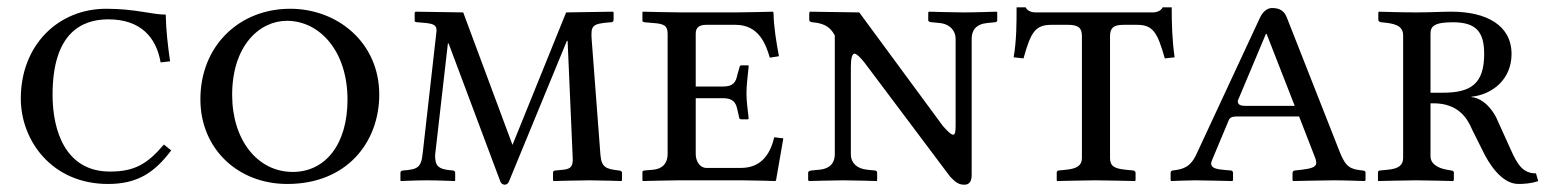

<svg xmlns="http://www.w3.org/2000/svg" viewBox="-20 -494 4244 526"><path d="M276 10C354 10 402 -19 449 -82L429 -98C383 -44 348 -24 281 -24C160 -24 124 -135 124 -234C124 -402 202 -441 277 -441C364 -441 408 -393 420 -323L446 -326C440 -367 435 -409 434 -454C396 -454 351 -470 271 -470C139 -470 37 -370 37 -224C37 -109 122 10 276 10Z M766 -437C855 -437 932 -355 932 -221C932 -98 871 -23 782 -23C685 -23 616 -111 616 -234C616 -369 691 -437 766 -437ZM1019 -235C1019 -377 905 -470 775 -470C636 -470 529 -369 529 -222C529 -86 632 10 767 10C931 10 1019 -105 1019 -235Z M1533 -382H1535L1549 -61C1550 -40 1545 -31 1523 -29L1502 -27C1498 -27 1495 -25 1495 -21V0L1497 2C1497 2 1567 0 1595 0C1625 0 1682 2 1682 2L1684 0V-21C1684 -25 1679 -27 1675 -27C1641 -31 1628 -35 1625 -69L1601 -385C1598 -425 1603 -429 1653 -433C1659 -433 1661 -435 1661 -441V-460L1659 -462L1531 -460L1384 -97L1249 -460L1118 -462L1116 -459V-437C1116 -435 1118 -433 1124 -433C1163 -430 1176 -429 1176 -410L1138 -74C1134 -34 1123 -30 1085 -27C1081 -27 1077 -25 1077 -21V0L1078 2C1078 2 1121 0 1149 0C1179 0 1226 2 1226 2L1227 0V-21C1227 -25 1223 -27 1220 -27C1180 -30 1172 -39 1172 -69L1207 -375H1209L1351 4C1353 9 1358 12 1363 12C1367 12 1372 9 1374 4Z M2015 0C2045 0 2104 2 2104 2L2106 0L2126 -115L2101 -118C2089 -66 2061 -34 2010 -34H1915C1897 -34 1886 -53 1886 -72V-225H1961C1987 -225 1996 -214 2000 -194L2005 -172C2005 -169 2007 -167 2012 -167H2029L2031 -169C2029 -192 2025 -213 2025 -238C2025 -262 2029 -290 2031 -312C2031 -314 2031 -315 2029 -315H2012C2008 -315 2006 -313 2006 -310L2000 -289C1996 -269 1989 -257 1961 -257H1886V-402C1886 -419 1896 -426 1915 -426H1995C2059 -426 2078 -373 2089 -336L2114 -340C2107 -378 2100 -417 2099 -460L2097 -462C2097 -462 2026 -460 1996 -460H1849C1819 -460 1741 -462 1741 -462L1740 -460V-437C1740 -436 1740 -434 1746 -433L1769 -431C1797 -429 1809 -425 1809 -402V-72C1809 -52 1800 -32 1769 -29L1746 -27C1741 -27 1740 -24 1740 -22V0L1741 2C1741 2 1810 0 1840 0Z M2642 -388C2642 -410 2653 -428 2685 -431L2705 -433C2709 -433 2712 -435 2712 -438V-461L2709 -462C2709 -462 2651 -460 2620 -460C2593 -460 2525 -462 2525 -462L2523 -460V-438C2523 -435 2529 -433 2533 -433L2554 -431C2584 -428 2598 -408 2598 -388V-151C2598 -134 2597 -125 2591 -125C2586 -125 2577 -133 2563 -149L2334 -460L2199 -462L2197 -459V-439C2197 -435 2203 -433 2206 -433C2244 -430 2257 -415 2267 -397V-71C2267 -52 2258 -32 2224 -29L2204 -27C2200 -27 2194 -25 2194 -21V0L2197 2C2197 2 2263 0 2290 0C2321 0 2382 2 2382 2L2383 0V-21C2383 -25 2380 -27 2376 -27L2356 -29C2326 -32 2311 -49 2311 -71V-312C2311 -335 2315 -347 2321 -347C2326 -347 2335 -339 2348 -323L2583 -10C2598 6 2607 12 2622 12C2634 12 2642 5 2642 -15Z M3095 -426C3138 -426 3151 -406 3171 -334L3198 -337C3191 -385 3190 -430 3190 -474H3165C3163 -468 3154 -460 3138 -460H2817C2801 -460 2792 -468 2790 -474H2765C2765 -430 2765 -384 2757 -337L2784 -334C2804 -406 2816 -426 2861 -426H2906C2935 -426 2944 -417 2944 -395V-61C2944 -41 2931 -32 2901 -29L2881 -27C2877 -27 2875 -24 2875 -21V0L2876 2C2876 2 2953 0 2981 0C3011 0 3089 2 3089 2L3091 0V-21C3091 -24 3087 -27 3084 -27L3064 -29C3033 -32 3021 -39 3021 -61V-394C3021 -417 3030 -426 3058 -426Z M3346 -164C3348 -171 3355 -175 3368 -175H3539L3584 -59C3585 -55 3586 -51 3586 -48C3586 -35 3569 -32 3546 -29L3528 -27C3524 -27 3521 -24 3521 -21V0L3523 2C3523 2 3607 0 3635 0C3665 0 3718 2 3718 2L3721 0V-21C3721 -24 3720 -26 3713 -27C3680 -30 3667 -36 3651 -76L3505 -447C3498 -464 3486 -472 3465 -472C3456 -472 3442 -467 3432 -446L3257 -70C3240 -34 3218 -30 3193 -27C3190 -27 3187 -24 3187 -21V0L3189 2C3189 2 3234 0 3254 0C3273 0 3356 2 3356 2L3358 0V-21C3358 -24 3355 -27 3352 -27L3339 -28C3314 -30 3298 -33 3298 -46C3298 -49 3300 -54 3302 -59ZM3527 -204H3391C3371 -204 3371 -213 3371 -218L3448 -401H3450Z M4046 -346C4046 -264 4009 -240 3933 -240H3899V-402C3899 -421 3908 -433 3960 -433C4024 -433 4046 -407 4046 -346ZM3824 -62C3824 -42 3813 -32 3782 -29L3761 -27C3757 -27 3755 -25 3755 -21V0L3756 2C3756 2 3832 0 3860 0C3890 0 3960 2 3960 2L3963 0V-21C3963 -25 3960 -26 3956 -27L3944 -29C3921 -33 3899 -44 3899 -66V-211H3907C3975 -211 4000 -170 4013 -139L4043 -79C4057 -50 4092 10 4140 10C4153 10 4175 9 4194 2L4188 -19C4152 -19 4137 -43 4118 -86L4084 -161C4072 -192 4044 -225 4011 -228V-229C4069 -235 4121 -277 4121 -346C4121 -425 4052 -462 3956 -462C3931 -462 3897 -460 3860 -460C3820 -460 3758 -462 3758 -462L3756 -460V-439C3756 -437 3760 -433 3764 -433C3797 -430 3824 -426 3824 -397Z"/></svg>

Font: Linux Libertine O C
Style: Regular
Weight: 400
Designer: Philipp H. Poll
Foundry: Philipp H. Poll
Version: Version 4.0.3